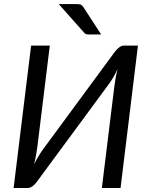

<svg xmlns="http://www.w3.org/2000/svg" viewBox="-20 -946 750 966"><path d="M48.5 0ZM559 -687Q567.5 -698 579.2 -707.2Q591 -716.5 604.5 -716.5H674L586.5 0H492.5L554.5 -505Q557 -526 561 -549.2Q565 -572.5 571.5 -598Q561 -575.5 549.5 -556.2Q538 -537 527 -522L164 -29.5Q156 -18.5 144 -9.2Q132 0 117.5 0H48.5L136.5 -716.5H230.5L168.5 -211.5Q165.5 -190.5 161.8 -167.8Q158 -145 151.5 -119.5Q162.5 -141.5 173.8 -160.2Q185 -179 196 -194ZM363 -925.5Q378 -925.5 385.5 -923Q393 -920.5 400 -909.5L489 -772.5H430Q420 -772.5 414.2 -773.8Q408.5 -775 403 -782L275.5 -925.5Z"/></svg>

Font: Lato
Style: Italic
Weight: 400
Italic angle: -7°
Designer: Lukasz Dziedzic
Foundry: tyPoland Lukasz Dziedzic
Version: Version 2.007; 2014-02-27